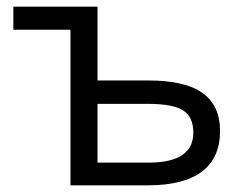

<svg xmlns="http://www.w3.org/2000/svg" viewBox="-20 -555 735 575"><path d="M272 -314H425Q534 -314 586.5 -276.5Q639 -239 639 -163Q639 -82 584.5 -41Q530 0 423 0H191V-466H20V-535H272ZM559 -158Q559 -204 529 -224Q499 -244 422 -244H272V-68H425Q559 -68 559 -158Z"/></svg>

Font: Stephens Clock
Style: Regular
Weight: 400
Designer: Peter Wiegel (catfonts.de) with slight modifications by DT1.org
Version: Version 0.9.1